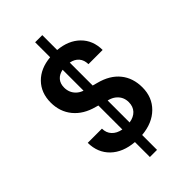

<svg xmlns="http://www.w3.org/2000/svg" viewBox="-298 -963 1195 1195"><g transform="rotate(-45 300.0 -365.0)"><path d="M268.6 140V8.4Q171.1 0.4 114.6 -54.1Q58.2 -108.7 57.4 -195.9H182.5Q182.5 -159.1 205.2 -134.6Q228 -110 268.6 -102.4V-313.5L250.9 -318.6Q165.4 -341 118.5 -398.2Q71.5 -455.4 71.5 -536.1Q71.5 -621.3 124.5 -675.7Q177.5 -730 268.6 -738V-870H331.5V-739Q423.3 -731 477.4 -677.5Q531.5 -624.1 531.9 -539.1H406.8Q406.8 -575 387.2 -598.1Q367.7 -621.2 331.5 -628.2V-426.4L363.9 -417.5Q450.9 -395.1 496.8 -338.6Q542.6 -282.1 542.6 -199.4Q542.6 -112.1 485.4 -55.8Q428.3 0.6 331.5 9V140ZM331.5 -101.3Q372.3 -107.5 394.9 -131.6Q417.5 -155.8 417.5 -194.4Q417.5 -237.9 387 -266.5Q356.5 -295.2 302 -298.7L331.5 -336.6ZM268.6 -387.8V-628.2Q233.9 -621.2 215.3 -599.4Q196.6 -577.7 196.6 -542.9Q196.6 -497.9 227.5 -468.3Q258.3 -438.6 313 -436.6Z"/></g></svg>

Font: Atlassian Mono
Style: Regular
Weight: 400
Monospace: yes
Designer: Philipp Nurullin, Konstantin Bulenkov
Foundry: Modifications by Atlassian Pty Ltd, manufactured by JetBrains
Version: Version 2.304